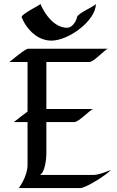

<svg xmlns="http://www.w3.org/2000/svg" viewBox="-20 -949 593 969"><path d="M540 -92C541 -92 482 -66 452 -66H181C208 -79 214 -150 214 -174V-333H355C379 -333 437 -398 451 -399H214V-636H431C454 -636 512 -702 525 -703H122C107 -703 42 -647 27 -636H119V-386C96 -369 73 -351 50 -333H119V-117C119 -58 75 0 75 0H386C413 0 521 -68 540 -92ZM464 -929C454 -915 372 -882 369 -863C367 -851 350 -809 318 -809C255 -809 206 -876 184 -929C182 -923 89 -879 89 -863C89 -861 100 -840 101 -837C130 -786 178 -744 240 -744C325 -744 463 -843 464 -929Z"/></svg>

Font: Fondamento
Style: Regular
Weight: 400
Designer: Astigmatic (AOETI)
Foundry: Astigmatic (AOETI)
Version: Version 1.001